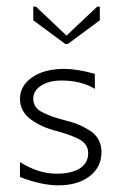

<svg xmlns="http://www.w3.org/2000/svg" viewBox="-20 -552 360 577"><path d="M176 -420 80 -491V-532H88L180 -445L272 -532H280V-491L184 -420ZM40 -20V-65Q95 -30 150 -30Q195 -30 220 -46Q245 -62 245 -92Q245 -106 237.5 -117Q230 -128 214 -135.5Q198 -143 185 -147.5Q172 -152 151 -158Q103 -170 71.5 -194Q40 -218 40 -255Q40 -294 76.5 -319.5Q113 -345 173 -345Q212 -345 265 -330V-285Q224 -310 165 -310Q128 -310 104 -295Q80 -280 80 -255Q80 -241 87.5 -230.5Q95 -220 111.5 -212.5Q128 -205 139.5 -201Q151 -197 173 -191Q198 -185 215 -178Q232 -171 249.5 -160Q267 -149 276 -132.5Q285 -116 285 -95Q285 -50 249.5 -22.5Q214 5 155 5Q105 5 40 -20Z"/></svg>

Font: Glametrix
Style: Light
Weight: 300
Designer: gluk
Foundry: gluk
Version: Version 0.40